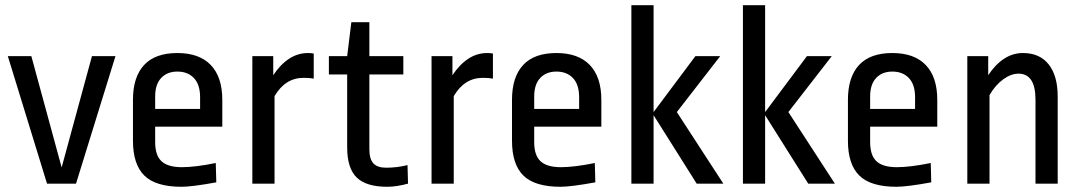

<svg xmlns="http://www.w3.org/2000/svg" viewBox="-20 -703 4139 735"><path d="M422 -488 271 0H160L10 -488H100L216 -62L332 -488Z M831 -321V-218H574V-159Q574 -108 598.5 -85.5Q623 -63 676 -63Q728 -63 806 -79L808 -5Q715 12 675 12Q576 12 532.5 -31Q489 -74 489 -164V-321Q489 -408 531.5 -454Q574 -500 659 -500Q743 -500 787 -454Q831 -408 831 -321ZM574 -334V-286H746V-331Q746 -379 722.5 -404Q699 -429 659 -429Q620 -429 597 -404.5Q574 -380 574 -334Z M1181 -498V-402Q1166 -405 1142 -405Q1072 -405 1031 -335V0H946V-488H1026V-415Q1053 -456 1086.5 -478Q1120 -500 1159 -500Q1173 -500 1181 -498Z M1394 -488H1524V-418H1394V-132Q1394 -94 1409.5 -77.5Q1425 -61 1458 -61Q1500 -61 1540 -71L1542 0Q1498 12 1462 12Q1382 12 1345.5 -23.5Q1309 -59 1309 -139V-418H1239V-488H1309L1325 -618H1394Z M1867 -498V-402Q1852 -405 1828 -405Q1758 -405 1717 -335V0H1632V-488H1712V-415Q1739 -456 1772.5 -478Q1806 -500 1845 -500Q1859 -500 1867 -498Z M2282 -321V-218H2025V-159Q2025 -108 2049.5 -85.5Q2074 -63 2127 -63Q2179 -63 2257 -79L2259 -5Q2166 12 2126 12Q2027 12 1983.5 -31Q1940 -74 1940 -164V-321Q1940 -408 1982.5 -454Q2025 -500 2110 -500Q2194 -500 2238 -454Q2282 -408 2282 -321ZM2025 -334V-286H2197V-331Q2197 -379 2173.5 -404Q2150 -429 2110 -429Q2071 -429 2048 -404.5Q2025 -380 2025 -334Z M2482 -683V-274L2642 -488H2737L2571 -274L2749 0H2647L2482 -262V0H2397V-683Z M2909 -683V-274L3069 -488H3164L2998 -274L3176 0H3074L2909 -262V0H2824V-683Z M3568 -321V-218H3311V-159Q3311 -108 3335.5 -85.5Q3360 -63 3413 -63Q3465 -63 3543 -79L3545 -5Q3452 12 3412 12Q3313 12 3269.5 -31Q3226 -74 3226 -164V-321Q3226 -408 3268.5 -454Q3311 -500 3396 -500Q3480 -500 3524 -454Q3568 -408 3568 -321ZM3311 -334V-286H3483V-331Q3483 -379 3459.5 -404Q3436 -429 3396 -429Q3357 -429 3334 -404.5Q3311 -380 3311 -334Z M4029 -333V0H3944V-321Q3944 -421 3879 -421Q3850 -421 3820 -399Q3790 -377 3768 -339V0H3683V-488H3763V-415Q3790 -456 3823.5 -478Q3857 -500 3896 -500Q3960 -500 3994.5 -456.5Q4029 -413 4029 -333Z"/></svg>

Font: Ropa Sans
Style: Regular
Weight: 400
Designer: Botio Nikoltchev
Foundry: Botio Nikoltchev
Version: Version 1.100